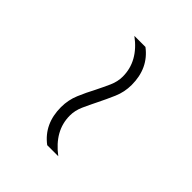

<svg xmlns="http://www.w3.org/2000/svg" viewBox="19 -629 503 503"><g transform="rotate(-45 271.0 -377.0)"><path d="M357.5 -332Q331.5 -332 307.8 -342.2Q284 -352.5 262 -363.5Q242 -373.5 223.5 -381.8Q205 -390 186.5 -390Q158 -390 134 -376.5Q110 -363 89.5 -336V-377Q123.5 -422 185.5 -422Q212 -422 235.8 -412Q259.5 -402 281 -390.5Q301 -380.5 319.5 -372.2Q338 -364 356.5 -364Q385 -364 409.2 -377.5Q433.5 -391 453.5 -418V-377Q419.5 -332 357.5 -332Z"/></g></svg>

Font: Encode Sans SC SemiExpanded Thin
Style: Regular
Weight: 250
Width: 6
Designer: Multiple Designers
Foundry: Impallari Type
Version: Version 3.002